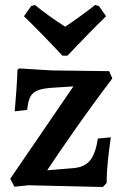

<svg xmlns="http://www.w3.org/2000/svg" viewBox="-20 -744 498 769"><path d="M274 -398 182 -392Q146 -389 127.5 -380.5Q109 -372 100.5 -354.5Q92 -337 89 -304L39 -298Q48 -401 50 -464L56 -470L186 -462L417 -459L430 -430Q349 -323 277 -220Q205 -117 169 -62L277 -71Q320 -75 341.5 -102.5Q363 -130 372 -189L424 -194Q407 -81 407 -11L392 5L93 -2L38 4L21 -28ZM76 -679 105 -720 120 -724Q171 -682 241 -637Q308 -682 361 -724L376 -720L405 -679Q336 -612 250 -521H230Q145 -612 76 -679Z"/></svg>

Font: Alegreya
Style: Bold
Weight: 700
Designer: Juan Pablo del Peral
Foundry: Huerta Tipografica
Version: Version 2.008; ttfautohint (v1.8)